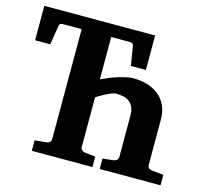

<svg xmlns="http://www.w3.org/2000/svg" viewBox="-98 -785 975 899"><g transform="rotate(15 389.5 -335.5)"><path d="M458 0V-50.8L509.8 -56.2Q518.1 -57.1 525.1 -62.7Q532.2 -68.4 532.2 -78.1V-277.8Q532.2 -302.2 525.4 -318.1Q518.6 -334 506.3 -343.5Q494.1 -353 477.3 -356.9Q460.4 -360.8 440.9 -360.8Q432.1 -360.8 418 -355Q403.8 -349.1 389.6 -341.8Q375.5 -334.5 364.3 -327.6Q353 -320.8 350.1 -318.8V-78.1Q350.1 -68.4 356.9 -62.7Q363.8 -57.1 372.1 -56.2L422.9 -50.8V0H128.9V-50.8L185.1 -56.2Q193.8 -57.1 200.4 -62.7Q207 -68.4 207 -78.1V-610.8H116.2Q105.5 -610.8 102.1 -606.4Q98.6 -602.1 97.2 -590.8L83 -503.9H9.8V-670.9H546.9V-503.9H474.1L460 -590.8Q458.5 -601.6 455.1 -606.2Q451.7 -610.8 440.9 -610.8H350.1V-405.8Q368.7 -414.6 389.2 -422.9Q409.7 -431.2 429.7 -437.3Q449.7 -443.4 467.8 -447.3Q485.8 -451.2 500 -451.2Q534.7 -451.2 566.4 -442.4Q598.1 -433.6 622.3 -414.8Q646.5 -396 660.6 -366.9Q674.8 -337.9 674.8 -296.9V-78.1Q674.8 -68.4 681.4 -62.7Q688 -57.1 696.8 -56.2L752.9 -50.8V0Z"/></g></svg>

Font: Charis SIL Cyr
Style: Bold
Weight: 700
Foundry: SIL International
Version: Version 5.000